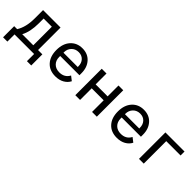

<svg xmlns="http://www.w3.org/2000/svg" viewBox="175 -1519 2650 2650"><g transform="rotate(45 1500.0 -194.0)"><path d="M20 140V-77H78Q145 -183 145 -353V-516H486V-77H570V140H486V0H104V140ZM177 -77H393V-439H233V-349Q233 -180 177 -77Z M910 12Q796 12 730 -60.5Q664 -133 664 -257Q664 -381 730 -454.5Q796 -528 903 -528Q1009 -528 1072.5 -457.5Q1136 -387 1136 -274V-235H760V-214Q760 -148 801 -107Q842 -66 911 -66Q1012 -66 1057 -151L1120 -102Q1094 -50 1039.5 -19Q985 12 910 12ZM904 -454Q841 -454 800.5 -412.5Q760 -371 760 -307V-299H1039V-310Q1039 -375 1002 -414.5Q965 -454 904 -454Z M1290 0V-516H1383V-304H1617V-516H1710V0H1617V-227H1383V0Z M2110 12Q1996 12 1930 -60.5Q1864 -133 1864 -257Q1864 -381 1930 -454.5Q1996 -528 2103 -528Q2209 -528 2272.5 -457.5Q2336 -387 2336 -274V-235H1960V-214Q1960 -148 2001 -107Q2042 -66 2111 -66Q2212 -66 2257 -151L2320 -102Q2294 -50 2239.5 -19Q2185 12 2110 12ZM2104 -454Q2041 -454 2000.5 -412.5Q1960 -371 1960 -307V-299H2239V-310Q2239 -375 2202 -414.5Q2165 -454 2104 -454Z M2533 0V-516H2906V-439H2626V0Z"/></g></svg>

Font: IBM Plex Mono Text
Style: Regular
Weight: 450
Designer: Mike Abbink, Paul van der Laan, Pieter van Rosmalen
Foundry: Bold Monday
Version: Version 2.000